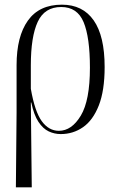

<svg xmlns="http://www.w3.org/2000/svg" viewBox="-20 -564 512 822"><path d="M48 238 51 -83V-285Q51 -408 99.5 -476Q148 -544 245 -544Q334 -544 381 -477Q428 -410 428 -277Q428 -176 403 -112.5Q378 -49 335.5 -19.5Q293 10 240 10Q213 10 188.5 -1.5Q164 -13 144.5 -42.5Q125 -72 114 -125H112L116 238ZM232 -4Q287 -4 326 -69Q365 -134 365 -274Q365 -404 338 -469Q311 -534 242 -534Q171 -534 141.5 -470.5Q112 -407 112 -284V-184Q129 -86 159 -45Q189 -4 232 -4Z"/></svg>

Font: Noto Serif Display Condensed Light
Style: Regular
Weight: 300
Width: 3
Designer: Monotype Design Team
Foundry: Monotype Imaging Inc.
Version: Version 2.009